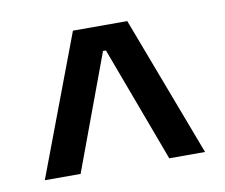

<svg xmlns="http://www.w3.org/2000/svg" viewBox="-49 -697 526 449"><g transform="rotate(-10 214.0 -472.5)"><path d="M149.5 -639H278.5L404.5 -306H319.5L217.5 -580H210.5L109 -306H24Z"/></g></svg>

Font: Anek Gujarati Medium
Style: Regular
Weight: 500
Designer: Mrunmayee Ghaisas (Gujarati), Yesha Goshar (Latin)
Foundry: Ek Type
Version: Version 1.003